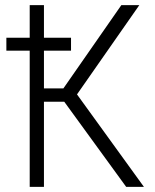

<svg xmlns="http://www.w3.org/2000/svg" viewBox="-20 -731 606 751"><path d="M231.4 -333H151.9V0H96.2V-532.7H4.9V-583.5H96.2V-710.9H151.9V-583.5H257.8V-532.7H151.9V-385.3H228L454.6 -710.9H524.9L281.2 -361.8L543 0H473.6Z"/></svg>

Font: Roboto Condensed Light
Style: Regular
Weight: 300
Designer: Google
Version: Version 2.134; 2016